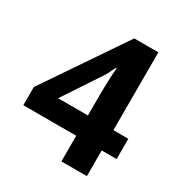

<svg xmlns="http://www.w3.org/2000/svg" viewBox="-168 -836 907 959"><g transform="rotate(30 286.0 -357.0)"><path d="M555 -148H469V0H322V-148H17V-253L330 -714H469V-265H555ZM322 -386Q322 -409 323 -442Q324 -475 325.5 -503.5Q327 -532 328 -541H324Q315 -521 305 -502Q295 -483 281 -463L150 -265H322Z"/></g></svg>

Font: Noto Sans Sundanese
Style: Bold
Weight: 700
Version: Version 2.003